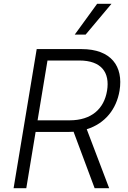

<svg xmlns="http://www.w3.org/2000/svg" viewBox="-20 -984 671 1004"><path d="M562.9 -964.1H487.9L370.7 -802.9H427.6ZM605.1 -509.6C626.1 -637.4 561.1 -727.3 406.6 -727.3H171.9L51.1 0H117.5L166.2 -294H335.6C345.5 -294 355.1 -294.4 364.7 -295.1L474.8 0H550.8L433.6 -308.2C529.5 -338.1 588.8 -413 605.1 -509.6ZM344.1 -354.8H176.5L228.3 -667.6H394.9C509.9 -667.6 555.4 -605.5 539.8 -509.6C524.1 -414.8 458.5 -354.8 344.1 -354.8Z"/></svg>

Font: TID UI Light
Style: Italic
Weight: 300
Italic angle: -9.39999°
Designer: The TID Project Authors
Foundry: Bakken & Bæck
Version: Version 1.001;hotconv 1.0.109;makeotfexe 2.5.65596